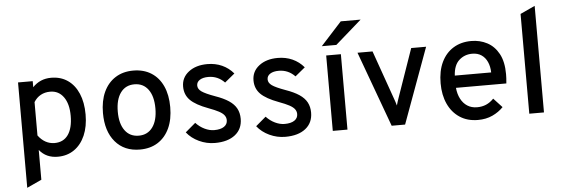

<svg xmlns="http://www.w3.org/2000/svg" viewBox="-55 -913 3797 1296"><g transform="rotate(-5 1843.0 -264.5)"><path d="M81.5 203V-511H181V-470Q231.5 -523 306 -523Q371 -523 418.2 -490.5Q465.5 -458 491.2 -398Q517 -338 517 -256Q517 -174.5 490.8 -114.2Q464.5 -54 417 -21Q369.5 12 305.5 12Q266.5 12 235.5 -2Q204.5 -16 181 -45V157ZM292 -82Q352 -82 384 -127.2Q416 -172.5 416 -256Q416 -337 382.5 -383.5Q349 -430 292 -430Q255.5 -430 227.2 -414.2Q199 -398.5 181 -369V-143Q203 -113 231.2 -97.5Q259.5 -82 292 -82Z M862.5 12Q756.5 12 695.5 -59.8Q634.5 -131.5 634.5 -255Q634.5 -337.5 662.2 -397.5Q690 -457.5 741.2 -490.2Q792.5 -523 862.5 -523Q933 -523 984.2 -490.8Q1035.5 -458.5 1063 -398.5Q1090.5 -338.5 1090.5 -256Q1090.5 -173 1062.8 -113Q1035 -53 984 -20.5Q933 12 862.5 12ZM862.5 -82Q922.5 -82 956.2 -128Q990 -174 990 -256Q990 -338 956.2 -384Q922.5 -430 862.5 -430Q802.5 -430 768.8 -384Q735 -338 735 -255Q735 -173.5 768.8 -127.8Q802.5 -82 862.5 -82Z M1370.5 12Q1314.5 12 1263.2 -12Q1212 -36 1180 -76.5L1249 -135Q1275.5 -106.5 1308.5 -90.8Q1341.5 -75 1373 -75Q1416 -75 1439.5 -90.8Q1463 -106.5 1463 -134.5Q1463 -152.5 1452.2 -167.2Q1441.5 -182 1416 -195.8Q1390.5 -209.5 1347 -225.5Q1262 -257 1225.5 -293.8Q1189 -330.5 1189 -386Q1189 -447 1238 -485Q1287 -523 1365 -523Q1419 -523 1464 -502.8Q1509 -482.5 1541.5 -444L1474 -388.5Q1428.5 -436 1364 -436Q1327.5 -436 1306 -422.2Q1284.5 -408.5 1284.5 -384.5Q1284.5 -361 1309 -343.5Q1333.5 -326 1398.5 -302.5Q1454.5 -283 1489.8 -259.5Q1525 -236 1541.2 -205.8Q1557.5 -175.5 1557.5 -136Q1557.5 -67 1507.8 -27.5Q1458 12 1370.5 12Z M1847.5 12Q1791.5 12 1740.2 -12Q1689 -36 1657 -76.5L1726 -135Q1752.5 -106.5 1785.5 -90.8Q1818.5 -75 1850 -75Q1893 -75 1916.5 -90.8Q1940 -106.5 1940 -134.5Q1940 -152.5 1929.2 -167.2Q1918.5 -182 1893 -195.8Q1867.5 -209.5 1824 -225.5Q1739 -257 1702.5 -293.8Q1666 -330.5 1666 -386Q1666 -447 1715 -485Q1764 -523 1842 -523Q1896 -523 1941 -502.8Q1986 -482.5 2018.5 -444L1951 -388.5Q1905.5 -436 1841 -436Q1804.5 -436 1783 -422.2Q1761.5 -408.5 1761.5 -384.5Q1761.5 -361 1786 -343.5Q1810.5 -326 1875.5 -302.5Q1931.5 -283 1966.8 -259.5Q2002 -236 2018.2 -205.8Q2034.5 -175.5 2034.5 -136Q2034.5 -67 1984.8 -27.5Q1935 12 1847.5 12Z M2169.5 0V-511H2269V0ZM2145.5 -576 2287.5 -732H2422L2244 -576Z M2568.5 0 2381.5 -511H2483.5L2599.5 -182.5Q2604 -170.5 2608 -158.2Q2612 -146 2615.5 -133Q2619 -146 2622.8 -158.2Q2626.5 -170.5 2631 -182.5L2745.5 -511H2846.5L2659.5 0Z M3153 12Q3081.5 12 3029.8 -22Q2978 -56 2950.2 -116.5Q2922.5 -177 2922.5 -256Q2922.5 -340 2951.2 -399.8Q2980 -459.5 3031.8 -491.2Q3083.5 -523 3153 -523Q3212 -523 3260.8 -497.2Q3309.5 -471.5 3338.8 -417.8Q3368 -364 3368 -280Q3368 -268 3367.2 -251.2Q3366.5 -234.5 3364.5 -217H3023Q3027 -174.5 3043.8 -142.2Q3060.5 -110 3088.5 -92Q3116.5 -74 3154.5 -74Q3188 -74 3215.5 -85.8Q3243 -97.5 3267 -122.5L3325 -60Q3295 -28.5 3251.5 -8.2Q3208 12 3153 12ZM3022.5 -300H3269Q3268 -340.5 3254.2 -371.2Q3240.5 -402 3214.8 -419.5Q3189 -437 3152 -437Q3100.5 -437 3063.5 -404Q3026.5 -371 3022.5 -300Z M3501 0V-676L3600.5 -722V0Z"/></g></svg>

Font: Overpass Medium
Style: Regular
Weight: 500
Designer: Delve Withrington, Dave Bailey, Thomas Jockin
Foundry: Delve Fonts LLC
Version: Version 4.000